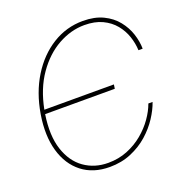

<svg xmlns="http://www.w3.org/2000/svg" viewBox="-133 -853 928 979"><g transform="rotate(-20 330.5 -363.5)"><path d="M298.3 9.8Q209 9.8 148.7 -37.1Q88.4 -84 64.2 -168Q40 -252 58.1 -363.3Q76.7 -475.1 128.7 -559.1Q180.7 -643.1 256.6 -690.2Q332.5 -737.3 421.9 -737.3Q485.8 -737.3 531.2 -715.3Q576.7 -693.4 605.2 -657.7Q633.8 -622.1 647.2 -580.6Q660.6 -539.1 661.1 -500H638.2Q636.7 -537.6 624 -575.4Q611.3 -613.3 585.4 -644.8Q559.6 -676.3 519 -695.6Q478.5 -714.8 421.9 -714.8Q349.1 -714.8 279.3 -676Q209.5 -637.2 157 -562Q104.5 -486.8 83.5 -378.9H460.9L457.5 -356.4H79.6Q62.5 -244.6 87.6 -168Q112.8 -91.3 168.5 -52Q224.1 -12.7 297.9 -12.7Q354.5 -12.7 402.3 -32Q450.2 -51.3 488.3 -83Q526.4 -114.7 553 -152.6Q579.6 -190.4 592.8 -227.5H615.7Q602.5 -189 575.4 -147.5Q548.3 -106 508.1 -70.3Q467.8 -34.7 415 -12.5Q362.3 9.8 298.3 9.8Z"/></g></svg>

Font: Inter Display Thin
Style: Italic
Weight: 100
Italic angle: -9.39999°
Designer: Rasmus Andersson
Foundry: rsms
Version: Version 4.000;git-a52131595